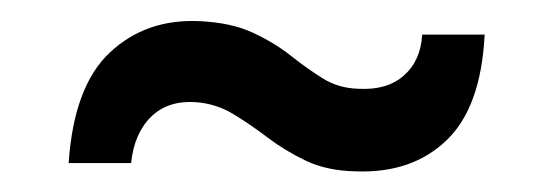

<svg xmlns="http://www.w3.org/2000/svg" viewBox="-20 -471 536 186"><path d="M325 -305Q297 -305.5 276.5 -315.2Q256 -325 239.2 -337.8Q222.5 -350.5 206 -360.5Q189.5 -370.5 170 -372Q143 -374 126.5 -358Q110 -342 107 -313H46.5Q51.5 -387.5 86.5 -420.2Q121.5 -453 173.5 -450.5Q204.5 -449 225.2 -439.2Q246 -429.5 261.8 -417Q277.5 -404.5 292.8 -395Q308 -385.5 327.5 -385Q355 -383.5 371.2 -397.8Q387.5 -412 389 -437.5H449.5Q446 -367 412.5 -335Q379 -303 325 -305Z"/></svg>

Font: Big Shoulders Stencil Display
Style: Bold
Weight: 700
Designer: Patric King
Foundry: XO Type Co
Version: Version 1.000